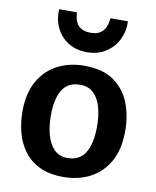

<svg xmlns="http://www.w3.org/2000/svg" viewBox="-91 -893 790 970"><g transform="rotate(10 304.5 -407.5)"><path d="M299.5 8Q228 8 178.2 -16Q128.5 -40 97.8 -81.5Q67 -123 53.2 -176.8Q39.5 -230.5 40 -290Q41.5 -379.5 76.8 -440.5Q112 -501.5 172.5 -532.8Q233 -564 309.5 -564Q405 -564 462.2 -522.8Q519.5 -481.5 544.8 -414Q570 -346.5 568.5 -267Q567.5 -177.5 532.5 -116.2Q497.5 -55 437.2 -23.5Q377 8 299.5 8ZM303 -90Q366 -89.5 395.2 -137Q424.5 -184.5 424.5 -273Q424.5 -326 412.8 -369.5Q401 -413 375 -439Q349 -465 306.5 -465.5Q243.5 -466.5 214.2 -420Q185 -373.5 185 -287Q185 -233.5 197 -189Q209 -144.5 235 -117.5Q261 -90.5 303 -90ZM309 -633.5Q251 -633.5 210.8 -659.8Q170.5 -686 150.2 -729Q130 -772 133 -823H224Q224.5 -816 226.5 -801.5Q228.5 -787 236.2 -771.2Q244 -755.5 261.5 -744.5Q279 -733.5 309.5 -733.5Q340 -733.5 357.2 -744.5Q374.5 -755.5 382.5 -771.2Q390.5 -787 393 -801.5Q395.5 -816 396.5 -823H486Q488 -772 466.8 -729Q445.5 -686 405 -659.8Q364.5 -633.5 309 -633.5Z"/></g></svg>

Font: Merriweather Sans SemiBold
Style: Regular
Weight: 600
Designer: Eben Sorkin
Foundry: Eben Sorkin
Version: Version 2.001